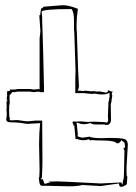

<svg xmlns="http://www.w3.org/2000/svg" viewBox="-20 -711 526 742"><path d="M340 -359 356 -357 364 -358 389 -353Q396 -353 399 -363Q407 -357 416 -357Q412 -353 412 -348.5Q412 -344 414 -342L412 -329Q411 -328 411 -319L409 -312Q409 -308 408 -307L409 -248Q409 -235 399 -229L388 -228L384 -230H349Q340 -230 333 -233L332 -236Q314 -231 306 -231Q298 -231 292 -232.5Q286 -234 282.5 -235.5Q279 -237 277.5 -237Q276 -237 276 -235V-233Q277 -232 277 -229L281 -189L279 -186Q279 -184 287.5 -181.5Q296 -179 299 -179L328 -183L330 -180L331 -181Q346 -177 369 -177L403 -178Q449 -178 461.5 -173.5Q474 -169 474 -151L469 -65V-50Q469 -37 470 -35H467Q472 -32 472 -26L470 1Q457 11 448.5 11Q440 11 440 -1V-2L369 8L298 4Q279 9 247 9L162 7H142Q134 7 132 -7Q132 -8 130 -22L132 -28L133 -55L131 -153Q131 -196 135 -235L98 -233L87 -232Q51 -238 36 -238Q21 -238 14 -239Q4 -241 4 -250L6 -264V-280Q5 -281 5 -286L6 -298Q6 -308 5 -319H8Q8 -324 7 -326V-332L4 -321L8 -343L7 -346Q8 -358 8 -359H13Q19 -359 20 -360Q17 -360 17 -363Q18 -364 18 -365H36Q46 -367 50 -367H97Q100 -367 110 -365L130 -367L133 -365V-563Q136 -584 136 -593L132 -649Q132 -653 133 -653Q134 -653 135 -652Q138 -679 140 -679H142Q144 -679 148 -685L223 -691Q245 -691 281 -677Q276 -642 276 -620V-604Q276 -591 277 -589L282 -437L285 -380Q285 -369 280 -361L306 -359V-361L334 -358ZM147 -503 150 -375V-355H133V-357L108 -355Q98 -357 96 -357H50Q46 -357 38 -355H26V-352L17 -343V-324L18 -316L15 -298L16 -295L15 -292Q16 -290 16 -289H15L16 -259L19 -252L16 -247L24 -246Q39 -247 48 -247Q81 -242 86 -242L118 -245L119 -247V-245H143L144 -88Q144 -64 142 -24L138 -20Q138 -17 140.5 -18Q143 -19 145 -19L152 -1H156Q167 -5 170.5 -5Q174 -5 175 -4.5Q176 -4 178 -4Q169 -7 167 -9L202 -10Q217 -10 369 -2L449 -6Q450 -4 450.5 -1.5Q451 1 453 3Q456 -18 457.5 -19.5Q459 -21 459.5 -56Q460 -91 461 -132L458 -133V-140H463Q463 -163 457 -163L449 -169Q442 -157 435 -157Q428 -157 426 -162Q408 -168 376.5 -168Q345 -168 334 -170Q332 -168 330 -168Q328 -168 323 -173Q314 -169 302 -169Q290 -169 278 -174L272 -173Q271 -179 269.5 -200Q268 -221 267 -227L265 -224Q264 -225 264 -228Q264 -231 263 -232H262Q261 -233 261 -235Q261 -237 260 -238L262 -240L261 -242L272 -241L293 -242Q296 -242 314 -240H327L336 -241V-240Q338 -240 342 -241L384 -239L391 -238L393 -236L396 -241Q398 -241 398 -247L397 -261L399 -313L398 -314Q400 -316 400 -318.5Q400 -321 402 -329V-333Q403 -333 404 -340Q403 -341 403 -345.5Q403 -350 404 -351L402 -352Q392 -346 376 -346Q360 -346 348 -349H342Q340 -349 336 -348L314 -350Q313 -350 312 -351Q310 -349 309 -349V-351H271V-389Q271 -420 272 -437L267 -589Q266 -590 266 -598V-630Q266 -666 256 -676Q141 -676 141 -665V-664L143 -644V-631L145 -572ZM336 -231 332 -232ZM329 -234Q331 -234 332 -233V-232Z"/></svg>

Font: Londrina Sketch
Style: Regular
Weight: 400
Designer: Marcelo Magalhaes
Foundry: Marcelo Magalhaes
Version: Version 1.001 2011